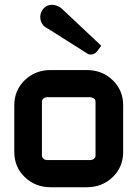

<svg xmlns="http://www.w3.org/2000/svg" viewBox="-20 -779 567 806"><path d="M350 -552Q354 -550 361 -550Q377 -550 388 -564L405 -587L237 -745Q217 -759 198 -759Q177 -759 163 -743.5Q149 -728 149 -708Q149 -673 184 -657ZM344 -485Q409 -485 453 -442.5Q497 -400 497 -337V-141Q497 -78 453 -35.5Q409 7 344 7H193Q128 7 84 -35.5Q40 -78 40 -141V-337Q40 -400 84 -442.5Q128 -485 193 -485ZM357 -371H179Q169 -371 162.5 -365.5Q156 -360 156 -352V-126Q156 -119 162.5 -113Q169 -107 179 -107H357Q368 -107 374.5 -112.5Q381 -118 381 -126V-352Q381 -362 373 -366.5Q365 -371 357 -371Z"/></svg>

Font: FifthLeg
Style: Bold
Weight: 700
Designer: Jakub Steiner
Version: Version 1.0